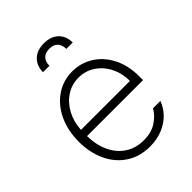

<svg xmlns="http://www.w3.org/2000/svg" viewBox="-214 -851 973 973"><g transform="rotate(-45 272.5 -364.5)"><path d="M46.9 -262.7Q46.9 -341.3 76.2 -404.1Q105.5 -466.8 157.7 -502.4Q210 -538.1 275.4 -538.1Q335.4 -538.1 386.2 -507.1Q437 -476.1 467.5 -417.5Q498 -358.9 498 -280.3V-252.9H96.7Q97.7 -189 120.8 -139.4Q144 -89.8 186.3 -62Q228.5 -34.2 285.2 -34.2Q341.3 -34.2 378.2 -59.1Q415 -84 432.6 -116.2H485.4Q473.6 -82 446.3 -53Q418.9 -23.9 377.7 -6.6Q336.4 10.7 285.2 10.7Q213.9 10.7 159.7 -24.2Q105.5 -59.1 76.2 -121.3Q46.9 -183.6 46.9 -262.7ZM448.2 -296.9Q448.2 -351.6 425.5 -396.5Q402.8 -441.4 363.3 -467.3Q323.7 -493.2 275.4 -493.2Q227.1 -493.2 187.5 -467.3Q147.9 -441.4 124 -396.5Q100.1 -351.6 97.2 -296.9ZM274.4 -740.2Q323.7 -740.2 352.3 -712.9Q380.9 -685.5 380.9 -639.6H335Q335 -668.5 319.6 -684.8Q304.2 -701.2 274.4 -701.2Q244.1 -701.2 229 -684.6Q213.9 -668 213.9 -639.6H168Q168 -685.5 196.5 -712.9Q225.1 -740.2 274.4 -740.2Z"/></g></svg>

Font: Pretendard ExtraLight
Style: Regular
Weight: 200
Designer: Base glyphs from Inter by Rasmus Andersson; Hangeul glyphs from Noto Sans CJK(Source Han Sans) by Jang Soo-young and Kan
Foundry: Kil Hyung-jin
Version: Version 1.309